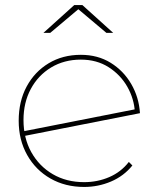

<svg xmlns="http://www.w3.org/2000/svg" viewBox="-20 -737 628 760"><path d="M313 3Q238 3 179.5 -30.5Q121 -64 87.5 -123.5Q54 -183 54 -259Q54 -336 85.5 -394.5Q117 -453 172.5 -486.5Q228 -520 300 -520Q367 -520 418 -488.5Q469 -457 499.5 -404.5Q530 -352 534 -289L72 -198L66 -216L523 -306L514 -292Q511 -346 484 -393.5Q457 -441 410 -471Q363 -501 300 -501Q234 -501 182.5 -470Q131 -439 102 -385Q73 -331 73 -262Q73 -190 104 -134.5Q135 -79 189 -47.5Q243 -16 313 -16Q366 -16 412.5 -36Q459 -56 490 -96L504 -82Q470 -40 419.5 -18.5Q369 3 313 3ZM152 -607 274 -717H306L428 -607H401L287 -703H293L179 -607Z"/></svg>

Font: Montserrat Alternates Thin
Style: Regular
Weight: 100
Designer: Julieta Ulanovsky
Foundry: Julieta Ulanovsky
Version: Version 9.000